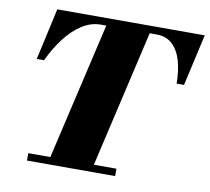

<svg xmlns="http://www.w3.org/2000/svg" viewBox="-82 -842 1020 934"><g transform="rotate(10 428.0 -375.0)"><path d="M109.5 -36.5H218.5L375.5 -713.5H348.5Q300.5 -713.5 256.2 -685.2Q212 -657 174 -607.5Q136 -558 106.5 -495H70.5L127 -750H855.5L798 -495H761.5Q761 -558.5 746.8 -607.8Q732.5 -657 702.2 -685.2Q672 -713.5 623.5 -713.5H590L433.5 -36.5H545V0H109.5Z"/></g></svg>

Font: Bodoni* 06pt Fatface
Style: Italic
Weight: 900
Italic angle: -13°
Version: Version 2.3